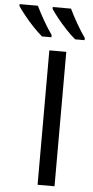

<svg xmlns="http://www.w3.org/2000/svg" viewBox="-143 -980 490 1016"><g transform="rotate(5 102.0 -472.0)"><path d="M97 0V-714H187V0ZM192 -944Q208 -910 232.5 -867.5Q257 -825 278 -796V-784H228Q206 -802 179 -830.5Q152 -859 129 -888Q106 -917 95 -934V-944ZM16 -944Q32 -910 56.5 -867.5Q81 -825 102 -796V-784H52Q30 -802 3 -830.5Q-24 -859 -47 -888Q-70 -917 -81 -934V-944Z"/></g></svg>

Font: Noto IKEA Latin
Style: Regular
Weight: 400
Designer: Monotype Design Team
Foundry: Monotype Imaging Inc.
Version: Version 1.0